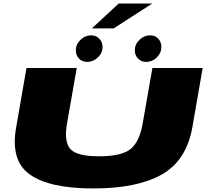

<svg xmlns="http://www.w3.org/2000/svg" viewBox="-20 -1058 1177 1081"><path d="M505 3Q752 3 890.8 -75.5Q1029.5 -154 1063 -341L1121 -675H838L783.5 -364Q765.5 -259 714.5 -218.5Q663.5 -178 537.5 -178Q412.5 -178 376 -219Q339.5 -260 357.5 -364L412 -675H129L71 -341Q37.5 -154 148.2 -75.5Q259 3 505 3ZM472 -709.5Q504 -709.5 530.8 -734.5Q557.5 -759.5 557.5 -793.5Q557.5 -821.5 539 -840.2Q520.5 -859 493 -859Q459.5 -859 433.2 -833.8Q407 -808.5 407 -774.5Q407 -747 424.8 -728.2Q442.5 -709.5 472 -709.5ZM803 -709.5Q837 -709.5 862.8 -734.5Q888.5 -759.5 888.5 -793.5Q888.5 -821.5 871 -840.2Q853.5 -859 824 -859Q791.5 -859 765.2 -833.8Q739 -808.5 739 -774.5Q739 -747 757.2 -728.2Q775.5 -709.5 803 -709.5ZM497 -898H620L837 -1038H648Z"/></svg>

Font: Anybody ExtraExpanded Black
Style: Italic
Weight: 900
Width: 8
Italic angle: -10°
Version: Version 1.113;gftools[0.9.25]